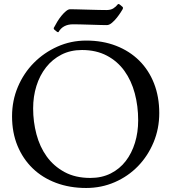

<svg xmlns="http://www.w3.org/2000/svg" viewBox="-20 -924 853 956"><path d="M590 -877Q589 -875 581 -862.5Q573 -850 562 -836Q551 -822 537.5 -810.5Q524 -799 512 -799Q505 -799 482 -799.5Q459 -800 432 -801Q405 -802 379.5 -802.5Q354 -803 344 -803Q293 -803 271 -764Q268 -763 264 -765.5Q260 -768 250 -777Q245 -783 250 -789Q256 -801 265.5 -816.5Q275 -832 286 -845.5Q297 -859 308.5 -868.5Q320 -878 329 -878Q335 -878 360 -877.5Q385 -877 415 -876Q445 -875 472.5 -874.5Q500 -874 510 -874Q531 -874 544 -882Q557 -890 568 -904Q572 -904 575.5 -902Q579 -900 591 -889Q594 -884 590 -877ZM40 -345Q40 -423 69 -491.5Q98 -560 148.5 -611Q199 -662 266 -692Q333 -722 409 -722Q491 -722 558 -696Q625 -670 673 -622.5Q721 -575 747 -508.5Q773 -442 773 -361Q773 -283 744.5 -215Q716 -147 667 -96.5Q618 -46 551.5 -17Q485 12 409 12Q327 12 259 -13.5Q191 -39 142.5 -86Q94 -133 67 -198.5Q40 -264 40 -345ZM430 -38Q487 -38 531.5 -60.5Q576 -83 606 -122Q636 -161 652 -213Q668 -265 668 -325Q668 -396 651 -459.5Q634 -523 599.5 -571Q565 -619 512 -647Q459 -675 388 -675Q331 -675 286 -652Q241 -629 209.5 -589Q178 -549 161.5 -496.5Q145 -444 145 -384Q145 -318 161.5 -255.5Q178 -193 212.5 -145Q247 -97 301 -67.5Q355 -38 430 -38Z"/></svg>

Font: Lusitana
Style: Regular
Weight: 400
Designer: Ana Paula Megda
Foundry: Ana Paula Megda
Version: Version 1.000; ttfautohint (v1.1) -l 8 -r 50 -G 200 -x 14 -D